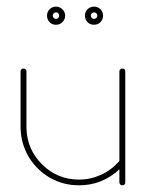

<svg xmlns="http://www.w3.org/2000/svg" viewBox="-20 -554 442 574"><path d="M147.5 -534.2C139.6 -534.2 133.3 -531.2 128.4 -526.4C123 -521 120.6 -514.6 120.6 -507.3C120.6 -499.5 123 -493.2 128.4 -487.8C133.3 -482.4 139.6 -480 147.5 -480C154.8 -480 161.1 -482.4 166.5 -487.8C171.9 -493.2 174.8 -499.5 174.8 -507.3C174.8 -514.6 171.9 -521 166.5 -526.4C161.1 -531.2 154.8 -534.2 147.5 -534.2ZM261.2 -534.2C253.4 -534.2 247.1 -531.2 241.7 -526.4C236.8 -521 233.9 -514.6 233.9 -507.3C233.9 -499.5 236.8 -493.2 241.7 -487.8C247.1 -482.4 253.4 -480 260.7 -480C268.6 -480 274.9 -482.4 280.3 -487.8C285.6 -493.2 288.1 -499.5 288.1 -507.3C288.1 -514.6 285.6 -521 280.3 -526.4C275.4 -531.2 269 -534.2 261.2 -534.2ZM147.5 -517.1C150.4 -517.1 152.3 -516.1 154.3 -514.2C156.2 -512.2 156.7 -510.3 156.7 -507.3C156.7 -504.4 156.2 -502.4 154.3 -500.5C152.3 -498.5 150.4 -497.6 147.5 -497.6C144.5 -497.6 142.6 -498.5 140.6 -500.5C138.7 -502.4 137.7 -504.4 137.7 -507.3C137.7 -510.3 138.7 -512.2 140.6 -514.2C142.6 -516.1 144.5 -517.1 147.5 -517.1ZM261.2 -517.1C264.2 -517.1 266.1 -516.1 268.1 -514.2C270 -512.2 271 -510.3 271 -507.3C271 -504.4 270 -502.4 268.1 -500.5C266.1 -498.5 264.2 -497.6 261.2 -497.6C258.3 -497.6 256.3 -498.5 254.4 -500.5C252.4 -502.4 251.5 -504.4 251.5 -507.3C251.5 -510.3 252.4 -512.2 254.4 -514.2C256.3 -516.1 258.3 -517.1 261.2 -517.1ZM50.3 -349.1C47.9 -349.1 45.9 -348.6 43.9 -346.7C42.5 -345.2 41.5 -343.3 41.5 -340.3V-170.9V-170.4C42.5 -139.6 50.3 -111.3 65.9 -85C81.5 -58.6 103 -38.1 129.4 -22.5C156.2 -7.3 185.1 0 216.3 0C239.3 0 261.2 -3.9 281.7 -12.2C302.7 -21 321.3 -32.7 336.9 -47.9V-8.3C336.9 -6.3 337.9 -4.4 339.4 -2.4C341.3 -0.5 343.3 0 345.7 0C348.1 0 350.1 -0.5 352.1 -2.4C354 -4.4 354.5 -6.3 354.5 -8.3V-69.3V-69.8V-70.8V-340.3C354.5 -343.3 354 -345.2 352.1 -346.7C350.1 -348.6 348.1 -349.1 345.7 -349.1C343.3 -349.1 341.3 -348.6 339.4 -346.7C337.9 -345.2 336.9 -343.3 336.9 -340.3V-73.2C322.3 -55.7 304.7 -42 283.7 -32.2C262.7 -22.5 240.2 -17.1 216.3 -17.1C173.3 -17.1 136.7 -32.2 106.4 -62C76.2 -91.8 60.1 -127.9 59.1 -170.9V-340.3C59.1 -343.3 58.6 -345.2 56.6 -346.7C54.7 -348.6 52.7 -349.1 50.3 -349.1Z"/></svg>

Font: Mill
Style: Thin
Weight: 100
Version: Version 001.000